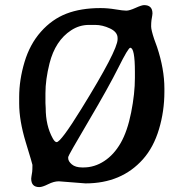

<svg xmlns="http://www.w3.org/2000/svg" viewBox="-20 -722 747 763"><path d="M161.6 -293Q161.6 -222.7 189.5 -172.4Q197.8 -157.2 205.1 -157.2Q221.7 -157.2 303.2 -289.1Q447.3 -522 447.3 -565.9V-570.8Q447.3 -594.7 417.2 -608.9Q387.2 -623 358.4 -623H333.5Q295.4 -623 262.7 -601.6Q199.7 -560.5 176.8 -470.2Q160.6 -405.8 160.6 -351.6V-312.5Q161.6 -298.8 161.6 -293ZM516.1 -412.6V-436.5Q516.1 -532.2 497.6 -532.2Q489.7 -532.2 450.7 -453.9Q411.6 -375.5 331.3 -239.5Q251 -103.5 251 -98.1V-93.3Q251 -81.1 265.4 -68.8Q279.8 -56.6 306.6 -56.6H312Q355.5 -56.6 394 -81.8Q432.6 -106.9 459.5 -153.6Q486.3 -200.2 501.2 -275.1Q516.1 -350.1 516.1 -412.6ZM319.8 6.8 213.9 -1.5Q194.3 -1.5 171.4 10Q148.4 21.5 136.2 21.5Q104 21.5 104 -12.2L105 -21L107.9 -39.1Q108.9 -46.4 108.9 -66.9Q108.9 -69.8 82.5 -156.2Q56.2 -242.7 56.2 -310.5V-336.4Q56.2 -404.3 77.4 -475.3Q98.6 -546.4 142.6 -595.9Q186.5 -645.5 243.9 -667.7Q301.3 -689.9 379.4 -689.9Q408.2 -689.9 438.7 -684.8Q469.2 -679.7 481.9 -679.7Q494.6 -679.7 518.8 -690.7Q543 -701.7 552.7 -701.7Q585.9 -701.7 585.9 -668.5L585 -660.2L582 -642.1Q580.6 -631.3 580.6 -617.2Q580.6 -603 592.8 -566.4L604 -535.6Q633.3 -447.8 633.3 -370.1V-357.4Q633.3 -280.3 611.8 -208.5Q590.3 -136.7 548.3 -89.4Q462.9 6.8 319.8 6.8Z"/></svg>

Font: Averia Gruesa Libre
Style: Regular
Weight: 400
Italic angle: -1.70001°
Version: Version 1.002